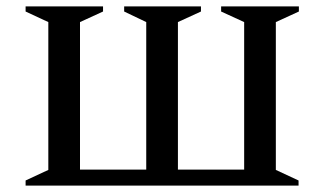

<svg xmlns="http://www.w3.org/2000/svg" viewBox="-20 -580 1014 600"><path d="M302 -560V-544L230 -511V-50H437V-511L368 -544V-560H608V-544L536 -511V-50H743V-511L671 -544V-560H914V-544L842 -511V-49L913 -16V0H60V-16L131 -49V-511L60 -544V-560Z"/></svg>

Font: Spectral SC Medium
Style: Regular
Weight: 500
Designer: Jean-Baptiste Levee
Foundry: Production Type
Version: Version 2.001